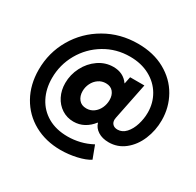

<svg xmlns="http://www.w3.org/2000/svg" viewBox="-181 -929 1288 1264"><g transform="rotate(30 463.0 -297.0)"><path d="M39.1 -253.4Q39.1 -382.8 102.5 -491.7Q166 -600.6 276.6 -664.3Q387.2 -728 522 -728Q639.6 -728 727.3 -679.2Q814.9 -630.4 861.3 -548.1Q907.7 -465.8 907.7 -368.2Q907.7 -291 878.9 -221.9Q850.1 -152.8 797.1 -110.6Q744.1 -68.4 676.3 -68.4Q627.4 -68.4 594.5 -89.6Q561.5 -110.8 552.2 -144.5H549.3Q522.5 -109.4 486.3 -89.8Q450.2 -70.3 407.2 -70.3Q357.9 -70.3 318.4 -95.9Q278.8 -121.6 256.6 -165.8Q234.4 -210 234.4 -264.2Q234.4 -328.1 264.2 -386Q293.9 -443.8 345.2 -479.2Q396.5 -514.6 457.5 -514.6Q533.2 -514.6 573.2 -457.5H574.7L585.4 -510.3H693.8L637.7 -232.9Q635.7 -221.2 635.7 -216.8Q635.7 -195.3 648.9 -182.6Q662.1 -169.9 685.1 -169.9Q720.7 -169.9 747.6 -199.2Q774.4 -228.5 788.6 -274.2Q802.7 -319.8 802.7 -366.7Q802.7 -439 767.8 -498.5Q732.9 -558.1 668.5 -593Q604 -627.9 518.6 -627.9Q414.1 -627.9 327.9 -576.2Q241.7 -524.4 192.1 -437.3Q142.6 -350.1 142.6 -249Q142.6 -167.5 175.8 -103.3Q209 -39.1 272.2 -2.7Q335.4 33.7 423.3 33.7Q469.7 33.7 516.4 22.5Q563 11.2 606.4 -12.2L642.6 84Q607.9 106.4 547.9 120.1Q487.8 133.8 427.2 133.8Q314.5 133.8 226.1 85Q137.7 36.1 88.4 -52Q39.1 -140.1 39.1 -253.4ZM543.5 -312.5Q543.5 -349.1 524.2 -372.8Q504.9 -396.5 468.3 -396.5Q437 -396.5 412.4 -379.4Q387.7 -362.3 373.8 -334.2Q359.9 -306.2 359.9 -274.9Q359.9 -237.8 379.9 -212.9Q399.9 -188 437.5 -188Q468.8 -188 492.9 -205.6Q517.1 -223.1 530.3 -251.7Q543.5 -280.3 543.5 -312.5Z"/></g></svg>

Font: Reddit Sans Vanilla ExtraBold
Style: Italic
Weight: 800
Italic angle: -11.25°
Designer: Stephen Hutchings
Version: Version 1.013